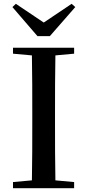

<svg xmlns="http://www.w3.org/2000/svg" viewBox="-20 -985 457 1005"><path d="M63 -965 45 -948 176 -796H241L374 -948L355 -965L209 -867ZM48 -704 147 -695C149 -595 149 -495 149 -393V-342C149 -241 149 -140 147 -41L48 -32V0H368V-32L270 -41C268 -141 268 -242 268 -343V-393C268 -494 268 -596 270 -695L368 -704V-735H48Z"/></svg>

Font: Noto Serif CJK SC SemiBold
Style: Regular
Weight: 600
Designer: Ryoko NISHIZUKA 西塚涼子 (kana & ideographs); Frank Grießhammer (Latin, Greek & Cyrillic); Wenlong ZHANG 张文龙 (bopomofo); San
Foundry: Adobe
Version: Version 2.001;hotconv 1.1.0;makeotfexe 2.6.0